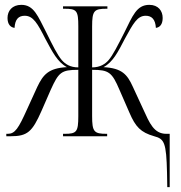

<svg xmlns="http://www.w3.org/2000/svg" viewBox="-20 -562 745 792"><path d="M669 151 670 210H680V-10H666C615 -10 597 -54 571 -111L528 -204C505 -255 483 -281 407 -285C446 -306 467 -348 495 -402C529 -464 546 -497 581 -497C606 -497 621 -482 623 -447C639 -449 651 -461 651 -488C651 -517 633 -542 596 -542C543 -542 527 -496 493 -428C466 -375 446 -335 428 -314C415 -299 394 -284 360 -284V-453C360 -518 368 -526 420 -526H423V-536H240V-526H246C297 -526 303 -518 303 -453V-284C269 -284 249 -298 235 -314C217 -335 197 -375 171 -428C136 -496 120 -542 68 -542C30 -542 11 -517 11 -488C11 -461 24 -449 40 -447C42 -482 56 -497 82 -497C117 -497 135 -465 167 -402C196 -348 217 -306 256 -285C180 -281 158 -254 134 -204L92 -112C56 -32 42 -10 12 -10H6V0H24C93 0 113 -18 151 -104L189 -191C222 -264 233 -274 303 -274V-83C303 -18 296 -10 247 -10H240V0H422V-10H420C368 -10 360 -18 360 -83V-274C429 -274 442 -264 473 -191L514 -97C539 -39 560 -16 616 0C658 11 666 26 669 151Z"/></svg>

Font: Noto Serif Display ExtraCondensed Light
Style: Regular
Weight: 300
Width: 2
Designer: Monotype Design Team
Foundry: Monotype Imaging Inc.
Version: Version 2.009